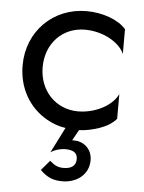

<svg xmlns="http://www.w3.org/2000/svg" viewBox="-51 -511 580 773"><g transform="rotate(5 239.0 -124.5)"><path d="M111 -230C111 -327 178 -395 268 -395C341 -395 408 -357 428 -311V-411C396 -448 331 -470 268 -470C134 -470 30 -369 30 -230C30 -138 75 -62 147 -21C171 -7 197 2 224 6L172 109C193 94 221 91 230 91C265 91 280 103 280 127C280 151 265 167 230 167C205 167 193 159 174 143L140 183C168 211 193 221 230 221C285 221 336 187 336 127C336 78 298 53 264 53H255L279 10C306 9 333 3 360 -6C389 -16 412 -30 428 -49V-149C408 -104 341 -65 268 -65C178 -65 111 -135 111 -230Z"/></g></svg>

Font: Jost
Style: Regular
Weight: 400
Version: Version 3.710